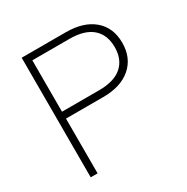

<svg xmlns="http://www.w3.org/2000/svg" viewBox="-163 -851 963 990"><g transform="rotate(-30 319.0 -356.0)"><path d="M97 0V-712H360Q465 -712 525 -661Q585 -610 585 -520Q585 -430 525 -378Q465 -326 360 -326H138V0ZM138 -367H359Q449 -367 494.5 -407Q540 -447 540 -520Q540 -593 494.5 -633Q449 -673 359 -673H138Z"/></g></svg>

Font: Muli ExtraLight
Style: Regular
Weight: 250
Designer: Vernon Adams
Foundry: Vernon Adams
Version: Version 2.100; ttfautohint (v1.8.1.43-b0c9)